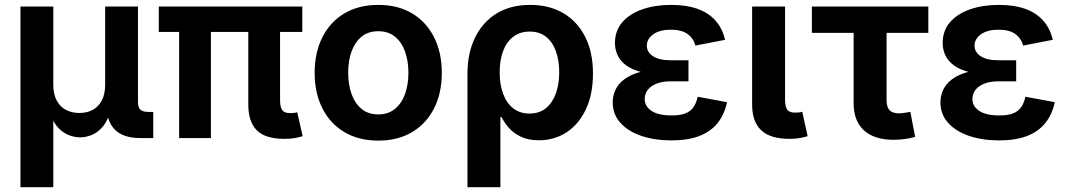

<svg xmlns="http://www.w3.org/2000/svg" viewBox="-20 -573 4437 797"><path d="M64.9 204.1V-545.9H201.2V-221.7Q201.2 -182.1 215.3 -155.8Q229.5 -129.4 254.2 -116.7Q278.8 -104 309.6 -104Q340.8 -104 364.7 -116.9Q388.7 -129.9 402.6 -156Q416.5 -182.1 416.5 -221.7V-545.9H552.7V-149.4Q552.7 -127.4 562.7 -117.9Q572.8 -108.4 595.7 -108.4H616.2V0H561.5Q491.2 0 456.5 -35.2Q421.9 -70.3 421.9 -136.7V-186H445.3Q445.3 -131.8 432.9 -96.2Q420.4 -60.5 400.1 -40Q379.9 -19.5 356.9 -11.2Q334 -2.9 313 -2.9Q291.5 -2.9 268.1 -11.2Q244.6 -19.5 224.1 -40Q203.6 -60.5 190.9 -96.2Q178.2 -131.8 178.2 -186H201.2V204.1Z M1161.1 3.4Q1081.1 3.4 1045.9 -32.2Q1010.7 -67.9 1010.7 -138.2V-514.6H1142.6V-156.7Q1142.6 -128.4 1151.6 -116Q1160.6 -103.5 1183.6 -103.5Q1195.8 -103.5 1202.4 -104.5Q1209 -105.5 1213.9 -106.9L1236.3 -7.8Q1225.1 -3.9 1205.6 -0.2Q1186 3.4 1161.1 3.4ZM723.6 0V-514.6H855.5V0ZM639.2 -440.4V-545.9H1234.9V-440.4Z M1550.3 10.7Q1469.2 10.7 1409.9 -24.4Q1350.6 -59.6 1318.4 -123Q1286.1 -186.5 1286.1 -270.5Q1286.1 -355 1318.4 -418.7Q1350.6 -482.4 1409.9 -517.6Q1469.2 -552.7 1550.3 -552.7Q1631.3 -552.7 1690.4 -517.6Q1749.5 -482.4 1781.7 -418.7Q1814 -355 1814 -270.5Q1814 -186.5 1781.7 -123Q1749.5 -59.6 1690.4 -24.4Q1631.3 10.7 1550.3 10.7ZM1550.3 -98.1Q1591.8 -98.1 1619.6 -121.1Q1647.5 -144 1661.4 -183.1Q1675.3 -222.2 1675.3 -271Q1675.3 -319.8 1661.4 -358.9Q1647.5 -397.9 1619.6 -420.7Q1591.8 -443.4 1550.3 -443.4Q1508.3 -443.4 1480.7 -420.7Q1453.1 -397.9 1439.2 -359.1Q1425.3 -320.3 1425.3 -271Q1425.3 -222.2 1439.2 -183.1Q1453.1 -144 1480.7 -121.1Q1508.3 -98.1 1550.3 -98.1Z M1920.4 204.1V-266.1Q1920.4 -352.1 1951.7 -416.5Q1982.9 -481 2041 -516.8Q2099.1 -552.7 2180.7 -552.7Q2259.3 -552.7 2317.6 -518.8Q2376 -484.9 2408.7 -420.9Q2441.4 -356.9 2441.4 -267.6Q2441.4 -181.6 2412.1 -119.4Q2382.8 -57.1 2332 -23.9Q2281.2 9.3 2217.3 9.3Q2171.9 9.3 2140.9 -6.1Q2109.9 -21.5 2091.1 -43.7Q2072.3 -65.9 2062 -86.9H2057.1V204.1ZM2177.7 -101.6Q2218.3 -101.6 2245.6 -123.5Q2272.9 -145.5 2287.1 -184.3Q2301.3 -223.1 2301.3 -272.9Q2301.3 -322.3 2287.6 -360.4Q2273.9 -398.4 2246.8 -420.2Q2219.7 -441.9 2178.7 -441.9Q2139.2 -441.9 2111.3 -421.1Q2083.5 -400.4 2068.8 -362.5Q2054.2 -324.7 2054.2 -272.9Q2054.2 -222.2 2068.6 -183.3Q2083 -144.5 2110.8 -123Q2138.7 -101.6 2177.7 -101.6Z M2766.6 9.8Q2697.3 9.8 2642.1 -9Q2586.9 -27.8 2555.2 -63.2Q2523.4 -98.6 2523.4 -148.4Q2523.4 -175.8 2534.9 -200.4Q2546.4 -225.1 2571.8 -244.1Q2597.2 -263.2 2637.7 -274.4Q2678.2 -285.6 2735.8 -285.6H2837.9V-235.4H2763.7Q2729.5 -235.4 2705.6 -225.8Q2681.6 -216.3 2668.9 -200Q2656.2 -183.6 2656.2 -162.1Q2656.2 -131.3 2684.8 -112.5Q2713.4 -93.8 2768.1 -93.8Q2803.2 -93.8 2825 -102.3Q2846.7 -110.8 2858.6 -128.2Q2870.6 -145.5 2876 -171.4L2998 -148.9Q2987.3 -98.1 2959 -62.5Q2930.7 -26.9 2883.1 -8.5Q2835.4 9.8 2766.6 9.8ZM2735.8 -264.2Q2681.2 -264.2 2642.6 -273.9Q2604 -283.7 2579.6 -301.5Q2555.2 -319.3 2543.9 -343.3Q2532.7 -367.2 2532.7 -394.5Q2532.7 -445.3 2563 -480.5Q2593.3 -515.6 2646.2 -534.2Q2699.2 -552.7 2765.6 -552.7Q2829.1 -552.7 2875 -536.4Q2920.9 -520 2949.7 -487.8Q2978.5 -455.6 2989.7 -407.7L2866.7 -383.8Q2858.4 -414.6 2833.7 -432.1Q2809.1 -449.7 2765.1 -449.7Q2718.3 -449.7 2691.7 -430.7Q2665 -411.6 2665 -383.3Q2665 -356.4 2690.7 -339.6Q2716.3 -322.8 2763.7 -322.8H2837.9V-264.2Z M3257.8 3.4Q3177.7 3.4 3139.9 -32.2Q3102.1 -67.9 3102.1 -138.2V-545.9H3238.8V-158.7Q3238.8 -130.4 3247.8 -117.9Q3256.8 -105.5 3279.8 -105.5Q3292 -105.5 3298.6 -106.4Q3305.2 -107.4 3310.1 -109.4L3332.5 -7.8Q3320.8 -3.9 3301.3 -0.2Q3281.7 3.4 3257.8 3.4Z M3689.5 7.3Q3608.9 7.3 3566.2 -32Q3523.4 -71.3 3523.4 -145V-436.5H3350.1V-545.9H3833.5V-436.5H3660.2V-156.7Q3660.2 -128.9 3672.4 -115.7Q3684.6 -102.5 3712.4 -102.5Q3721.2 -102.5 3735.8 -104.7Q3750.5 -106.9 3758.8 -108.9L3778.8 -4.9Q3756.8 1.5 3733.9 4.4Q3710.9 7.3 3689.5 7.3Z M4127 9.8Q4057.6 9.8 4002.4 -9Q3947.3 -27.8 3915.5 -63.2Q3883.8 -98.6 3883.8 -148.4Q3883.8 -175.8 3895.3 -200.4Q3906.7 -225.1 3932.1 -244.1Q3957.5 -263.2 3998 -274.4Q4038.6 -285.6 4096.2 -285.6H4198.2V-235.4H4124Q4089.8 -235.4 4065.9 -225.8Q4042 -216.3 4029.3 -200Q4016.6 -183.6 4016.6 -162.1Q4016.6 -131.3 4045.2 -112.5Q4073.7 -93.8 4128.4 -93.8Q4163.6 -93.8 4185.3 -102.3Q4207 -110.8 4219 -128.2Q4231 -145.5 4236.3 -171.4L4358.4 -148.9Q4347.7 -98.1 4319.3 -62.5Q4291 -26.9 4243.4 -8.5Q4195.8 9.8 4127 9.8ZM4096.2 -264.2Q4041.5 -264.2 4002.9 -273.9Q3964.4 -283.7 3939.9 -301.5Q3915.5 -319.3 3904.3 -343.3Q3893.1 -367.2 3893.1 -394.5Q3893.1 -445.3 3923.3 -480.5Q3953.6 -515.6 4006.6 -534.2Q4059.6 -552.7 4126 -552.7Q4189.5 -552.7 4235.4 -536.4Q4281.2 -520 4310.1 -487.8Q4338.9 -455.6 4350.1 -407.7L4227.1 -383.8Q4218.8 -414.6 4194.1 -432.1Q4169.4 -449.7 4125.5 -449.7Q4078.6 -449.7 4052 -430.7Q4025.4 -411.6 4025.4 -383.3Q4025.4 -356.4 4051 -339.6Q4076.7 -322.8 4124 -322.8H4198.2V-264.2Z"/></svg>

Font: Inter
Style: 650
Weight: 650
Designer: Rasmus Andersson
Foundry: rsms
Version: Version 4.001;git-66647c0bb